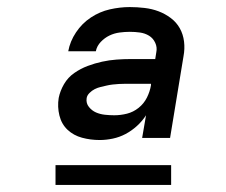

<svg xmlns="http://www.w3.org/2000/svg" viewBox="-20 -713 640 543"><path d="M262 -317Q236 -317 212 -323.5Q188 -330 171 -346Q154 -362 148 -386.5Q142 -411 146 -436Q150 -456 161 -475Q172 -494 190 -506.5Q208 -519 228 -526.5Q248 -534 268.5 -538.5Q289 -543 309.5 -544.5Q330 -546 350 -546H419L422 -565Q425 -579 419 -592Q413 -605 401.5 -612Q390 -619 376 -621Q362 -623 347 -623Q333 -623 318 -621Q303 -619 289.5 -612.5Q276 -606 265 -594.5Q254 -583 251 -568H173Q178 -596 195 -621.5Q212 -647 237 -663.5Q262 -680 290.5 -686.5Q319 -693 347 -693Q368 -693 389 -690.5Q410 -688 428.5 -681Q447 -674 463 -662Q479 -650 488.5 -633Q498 -616 500.5 -595.5Q503 -575 499 -554L461 -323H382L393 -387Q382 -370 367 -356.5Q352 -343 335 -334Q318 -325 299 -321Q280 -317 262 -317ZM303 -387Q321 -387 339 -391.5Q357 -396 372 -408Q387 -420 395.5 -437Q404 -454 407 -472V-476H350Q342 -476 333.5 -476Q325 -476 316.5 -475.5Q308 -475 299 -474Q290 -473 281.5 -471Q273 -469 264.5 -467Q256 -465 248 -461Q240 -457 233 -450Q226 -443 225 -435Q223 -421 231.5 -410.5Q240 -400 251.5 -395Q263 -390 276.5 -388.5Q290 -387 303 -387ZM137 -190V-246H464V-190Z"/></svg>

Font: Iosevka SS04 Extended
Style: Italic
Weight: 400
Width: 7
Italic angle: -9°
Monospace: yes
Designer: Belleve Invis
Foundry: Belleve Invis
Version: Version 19.0.0; ttfautohint (v1.8.4)